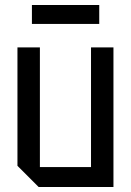

<svg xmlns="http://www.w3.org/2000/svg" viewBox="-20 -750 525 770"><path d="M435 -560V0H135L50 -85V-560H140V-80H345V-560ZM108 -654V-730H378V-654Z"/></svg>

Font: Tektur SemiCondensed
Style: Regular
Weight: 400
Width: 4
Designer: Adam Jagosz
Foundry: Adam Jagosz
Version: Version 1.005;gftools[0.9.30]